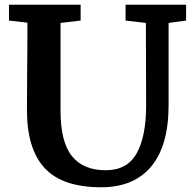

<svg xmlns="http://www.w3.org/2000/svg" viewBox="-20 -778 819 812"><path d="M767 -691 693 -681V-333Q693 -162 619.5 -74Q546 14 408 14Q244 14 169 -67Q94 -148 94 -312L95 -497Q96 -559 96 -682L18 -691V-758H321V-691L236 -681V-310Q236 -178 284 -118Q332 -58 427 -58Q518 -58 558 -129.5Q598 -201 598 -332L597 -681L511 -691V-758H767Z"/></svg>

Font: Martel ExtraBold
Style: Regular
Weight: 800
Designer: Dan Reynolds
Foundry: Dan Reynolds
Version: Version 1.001; ttfautohint (v1.1) -l 5 -r 5 -G 72 -x 0 -D la